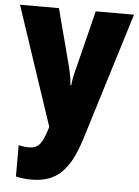

<svg xmlns="http://www.w3.org/2000/svg" viewBox="-55 -596 637 879"><g transform="rotate(5 263.5 -156.5)"><path d="M1 -553 183 -8 181 0C158 72 143 94 96 94C80 94 64 91 51 88V232C71 237 94 240 123 240C237 240 297 181 343 35L525 -553H349L283 -288C274 -256 269 -230 267 -207H263C262 -229 256 -262 249 -290L180 -553Z"/></g></svg>

Font: Noto Sans Devanagari Condensed Black
Style: Regular
Weight: 900
Width: 3
Designer: Jelle Bosma - Monotype Design Team
Foundry: Monotype Imaging Inc.
Version: Version 2.004